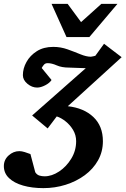

<svg xmlns="http://www.w3.org/2000/svg" viewBox="-79 -742 648 991"><path d="M548.8 -446.8 271 -193.8Q354 -184.6 403.1 -137.9Q452.1 -91.3 452.1 -13.2Q452.1 41 427 85.7Q401.9 130.4 358.4 162.4Q314.9 194.3 259.8 211.7Q204.6 229 145 229Q86.4 229 40.3 215.8Q-5.9 202.6 -32.5 177.2Q-59.1 151.9 -59.1 115.2Q-59.1 82.5 -34.4 60.3Q-9.8 38.1 21 38.1Q33.2 38.1 48.8 43Q64.5 47.9 78.1 53.2L103 147Q111.8 160.6 124.8 164.3Q137.7 168 150.9 168Q188.5 168 226.1 143.1Q263.7 118.2 288.8 76.9Q314 35.6 314 -13.2Q314 -44.4 298.6 -70.6Q283.2 -96.7 260 -115.2Q236.8 -133.8 213.9 -141.1L167 -79.1L86.9 -146L363.8 -390.1Q343.8 -390.1 318.6 -391.6Q293.5 -393.1 277.8 -393.1Q239.7 -393.1 213.9 -404.5Q188 -416 167 -416Q154.8 -416 148.2 -408.4Q141.6 -400.9 136.2 -391.1L187 -329.1Q177.2 -313.5 154.3 -301.8Q131.3 -290 112.8 -290Q85.9 -290 62.5 -309.6Q39.1 -329.1 39.1 -354Q39.1 -388.7 57.6 -422.1Q76.2 -455.6 111.1 -477.8Q146 -500 195.8 -500Q234.4 -500 269.8 -487.3Q305.2 -474.6 335.9 -461.9Q366.7 -449.2 390.1 -449.2Q393.1 -449.2 402.1 -451.4Q411.1 -453.6 413.1 -454.1L458 -516.1ZM527.3 -722.2 382.3 -550.8H264.2L187 -722.2H270L339.4 -627.9L444.3 -722.2Z"/></svg>

Font: Charis
Style: Bold Italic
Weight: 700
Italic angle: -11°
Designer: Walt Agee, Miriam Martin, Annie Olsen, Victor Gaultney, Lorna Priest, Alan Ward, Bob Hallissy, Martin Hosken, Sharon Cor
Foundry: SIL Global
Version: Version 7.000